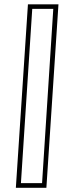

<svg xmlns="http://www.w3.org/2000/svg" viewBox="-20 -770 352 890"><path d="M195 100.5H53.5L109.5 -750H251ZM175 79 227 -729H129.5L77 79Z"/></svg>

Font: Tourney Condensed ExtraLight
Style: Italic
Weight: 200
Width: 3
Italic angle: -12°
Designer: Tyler Finck
Foundry: Etcetera Type Co
Version: Version 1.010; ttfautohint (v1.8.3)